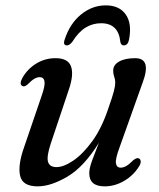

<svg xmlns="http://www.w3.org/2000/svg" viewBox="-20 -668 579 698"><path d="M485 -92Q491 -89.5 491.5 -81.2Q492 -73 485.5 -63Q465 -30 431 -10.2Q397 9.5 360.5 9.5Q304.5 9.5 304.5 -38Q304.5 -56.5 314.5 -83.5Q324.5 -110.5 339.5 -149Q285.5 -61.5 225.2 -26Q165 9.5 117 9.5Q61.5 9.5 53 -29.5Q44.5 -68.5 68 -134L131.5 -320Q144.5 -357 141.8 -372.2Q139 -387.5 124.5 -387.5Q115.5 -387.5 105.5 -382Q95.5 -376.5 81.5 -362Q69 -351 62 -355Q48.5 -361 61.5 -385Q79.5 -417 111.5 -436.8Q143.5 -456.5 182 -456.5Q227 -456.5 238 -427Q249 -397.5 230.5 -343L165 -147.5Q149 -99.5 154.5 -80Q160 -60.5 185.5 -60.5Q211.5 -60.5 246.5 -84.2Q281.5 -108 315.8 -155.2Q350 -202.5 373.5 -273Q389 -317 394 -336.5Q399 -356 399 -367.5Q399 -379 395.2 -389Q391.5 -399 391.5 -411.5Q391.5 -432 413 -444.2Q434.5 -456.5 471.5 -456.5Q532 -456.5 498.5 -367.5L414 -130.5Q399 -90 401.5 -74.2Q404 -58.5 419 -58.5Q428 -58.5 438.5 -64.2Q449 -70 464.5 -85.5Q477.5 -96 485 -92ZM347.5 -583.5Q316.5 -583.5 290.8 -567.5Q265 -551.5 242.5 -515.5Q232.5 -503 223.5 -503Q208 -503 215 -524Q234 -582.5 274.8 -615.5Q315.5 -648.5 364.5 -648.5Q414 -648.5 437.2 -615.2Q460.5 -582 449 -523.5Q445 -503 430 -503Q420 -503 417.5 -515.5Q411 -583.5 347.5 -583.5Z"/></svg>

Font: Fraunces 72pt S050
Style: Italic
Weight: 400
Italic angle: -16°
Version: Version 1.000; ttfautohint (v1.8.3)